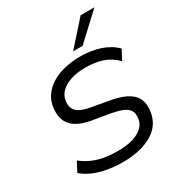

<svg xmlns="http://www.w3.org/2000/svg" viewBox="-218 -1081 1139 1229"><g transform="rotate(-30 352.0 -466.0)"><path d="M332 9Q272 9 217.5 -0.5Q163 -10 118.5 -29Q74 -48 41 -77L78 -148Q115 -119 155 -101.5Q195 -84 240.5 -76.5Q286 -69 340 -69Q403 -69 449 -83Q495 -97 522 -123Q549 -149 553 -184Q558 -220 544.5 -242.5Q531 -265 499.5 -278Q468 -291 420 -300L289 -322Q190 -339 148.5 -386.5Q107 -434 117 -514Q123 -563 149 -600Q175 -637 216.5 -662.5Q258 -688 312 -701Q366 -714 428 -714Q510 -714 576 -691.5Q642 -669 685 -625L647 -554Q602 -599 547.5 -617.5Q493 -636 422 -636Q362 -636 315 -621Q268 -606 240 -578.5Q212 -551 207 -512Q201 -463 228.5 -436.5Q256 -410 324 -398L452 -375Q560 -357 607.5 -312Q655 -267 643 -185Q637 -137 612 -100.5Q587 -64 545.5 -40Q504 -16 450.5 -3.5Q397 9 332 9ZM407 -765 564 -941H666L477 -765Z"/></g></svg>

Font: Nunito Sans 10pt SemiExpanded
Style: Italic
Weight: 400
Width: 6
Italic angle: -9°
Designer: Vernon Adams
Foundry: Vernon Adams
Version: Version 3.101;gftools[0.9.27]